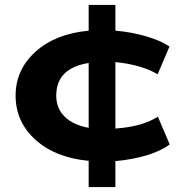

<svg xmlns="http://www.w3.org/2000/svg" viewBox="-20 -637 743 775"><path d="M616.2 -336.9Q587.9 -355 542.2 -368.4Q496.6 -381.8 445.8 -386.2V-118.2Q554.2 -125.5 617.2 -166L665 -54.2Q632.3 -28.8 574 -10.7Q515.6 7.3 445.8 13.2V118.2H337.9V12.2Q203.1 -0.5 123 -73Q43 -145.5 43 -251Q43 -355.5 123 -428Q203.1 -500.5 337.9 -513.2V-617.2H445.8V-513.2Q513.7 -507.3 572.3 -489.7Q630.9 -472.2 664.1 -449.2ZM207 -251Q207 -199.7 241.2 -166Q275.4 -132.3 337.9 -121.1V-382.8Q207 -361.8 207 -251Z"/></svg>

Font: Messapia Bold
Style: Regular
Weight: 400
Designer: Luca Marsano
Foundry: Collletttivo
Version: Version 1.000;FEAKit 1.0